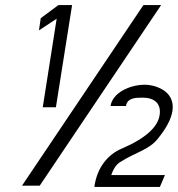

<svg xmlns="http://www.w3.org/2000/svg" viewBox="-20 -744 703 759"><path d="M134 -624 204 -670 149 -320H201L265 -724H211L141 -672ZM67 -10H137L617 -724H547ZM353 -5H612L632 -52H420L422 -58C426 -69 436 -91 453 -102C518 -144 568 -150 605 -197C688 -299 669 -359 627 -387C604 -402 576 -409 552 -409C494 -409 425 -378 417 -325H478C483 -357 515 -358 544 -358C591 -358 618 -334 611 -289C604 -242 556 -197 460 -156C411 -135 364 -87 353 -5Z"/></svg>

Font: Charger Sport
Style: LitObl
Weight: 300
Designer: Jasper
Foundry: Cannot Into Space Fonts
Version: Version 1.1